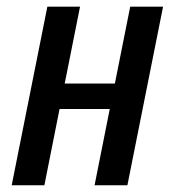

<svg xmlns="http://www.w3.org/2000/svg" viewBox="-20 -548 502 568"><path d="M356.9 0H259.8L304.7 -225.6H156.2L111.3 0H14.6L120.1 -528.3H216.8L171.4 -300.8H319.8L365.2 -528.3H462.4Z"/></svg>

Font: RobotoCondensed-Italic
Style: Italic
Weight: 400
Designer: Google
Version: Version 1.200311; 2013